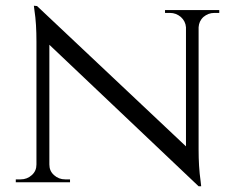

<svg xmlns="http://www.w3.org/2000/svg" viewBox="-20 -635 819 669"><path d="M744 -590C744 -590 744 -600 744 -600C744 -600 555 -600 555 -600C555 -600 555 -590 555 -590C555 -590 572 -590 572 -590C572 -590 572 -590 572 -590C587 -590 599 -585 610 -576C621 -566 627 -554 628 -540C628 -540 628 -125 628 -125C628 -125 109 -614 109 -614C109 -614 98 -615 98 -615C98 -615 100 -599 100 -599C100 -599 100 -599 100 -599C105 -567 107 -531 107 -490C107 -490 107 -62 107 -62C107 -62 107 -62 107 -62C107 -47 102 -35 91 -25C80 -15 67 -10 52 -10C52 -10 35 -10 35 -10C35 -10 35 0 35 0C35 0 224 0 224 0C224 0 224 -10 224 -10C224 -10 207 -10 207 -10C207 -10 207 -10 207 -10C192 -10 179 -15 168 -25C157 -35 152 -47 152 -62C152 -62 152 -479 152 -479C152 -479 672 14 672 14C672 14 681 14 681 14C681 14 679 -4 679 -4C679 -4 679 -4 679 -4C674 -39 672 -75 672 -114C672 -114 672 -540 672 -540C672 -540 672 -540 672 -540C673 -554 678 -566 689 -576C700 -585 712 -590 727 -590C727 -590 744 -590 744 -590Z"/></svg>

Font: Cinzel Utterance
Style: Regular
Weight: 500
Designer: Natanael Gama
Foundry: ""
Version: ""